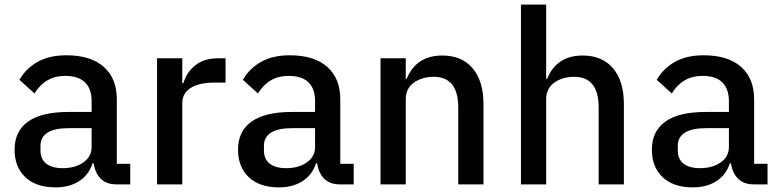

<svg xmlns="http://www.w3.org/2000/svg" viewBox="-20 -797 3370 830"><path d="M43 -150Q43 -230 101.5 -271.5Q160 -313 275 -313H376V-360Q376 -413 347.5 -441Q319 -469 261 -469Q176 -469 129 -393L64 -452Q92 -501 142.5 -529.5Q193 -558 267 -558Q372 -558 428.5 -508Q485 -458 485 -368V-89H543V0H483Q440 0 415.5 -24.5Q391 -49 385 -91H380Q364 -41 322 -14Q280 13 220 13Q136 13 89.5 -31Q43 -75 43 -150ZM376 -161V-243H277Q216 -243 185.5 -223.5Q155 -204 155 -167V-147Q155 -109 180 -89.5Q205 -70 251 -70Q305 -70 340.5 -95Q376 -120 376 -161Z M659 0V-545H768V-438H773Q786 -484 824 -514.5Q862 -545 923 -545H955V-440H909Q841 -440 804.5 -417Q768 -394 768 -351V0Z M1009 -150Q1009 -230 1067.5 -271.5Q1126 -313 1241 -313H1342V-360Q1342 -413 1313.5 -441Q1285 -469 1227 -469Q1142 -469 1095 -393L1030 -452Q1058 -501 1108.5 -529.5Q1159 -558 1233 -558Q1338 -558 1394.5 -508Q1451 -458 1451 -368V-89H1509V0H1449Q1406 0 1381.5 -24.5Q1357 -49 1351 -91H1346Q1330 -41 1288 -14Q1246 13 1186 13Q1102 13 1055.5 -31Q1009 -75 1009 -150ZM1342 -161V-243H1243Q1182 -243 1151.5 -223.5Q1121 -204 1121 -167V-147Q1121 -109 1146 -89.5Q1171 -70 1217 -70Q1271 -70 1306.5 -95Q1342 -120 1342 -161Z M1625 0V-545H1734V-456H1738Q1779 -557 1892 -557Q1976 -557 2023 -502Q2070 -447 2070 -347V0H1961V-332Q1961 -465 1855 -465Q1805 -465 1769.5 -440Q1734 -415 1734 -368V0Z M2232 0V-777H2341V-456H2345Q2386 -557 2499 -557Q2583 -557 2630 -502Q2677 -447 2677 -347V0H2568V-332Q2568 -465 2462 -465Q2412 -465 2376.5 -440Q2341 -415 2341 -368V0Z M2798 -150Q2798 -230 2856.5 -271.5Q2915 -313 3030 -313H3131V-360Q3131 -413 3102.5 -441Q3074 -469 3016 -469Q2931 -469 2884 -393L2819 -452Q2847 -501 2897.5 -529.5Q2948 -558 3022 -558Q3127 -558 3183.5 -508Q3240 -458 3240 -368V-89H3298V0H3238Q3195 0 3170.5 -24.5Q3146 -49 3140 -91H3135Q3119 -41 3077 -14Q3035 13 2975 13Q2891 13 2844.5 -31Q2798 -75 2798 -150ZM3131 -161V-243H3032Q2971 -243 2940.5 -223.5Q2910 -204 2910 -167V-147Q2910 -109 2935 -89.5Q2960 -70 3006 -70Q3060 -70 3095.5 -95Q3131 -120 3131 -161Z"/></svg>

Font: IBM Plex Sans JP Medm
Style: Regular
Weight: 500
Designer: Mike Abbink; Paul van der Laan; Pieter van Rosmalen; Wujin Sim; Yejin Wi; Jinhee Kim; Boomi Park; Yona Kim; Kichan Ma
Foundry: Sandoll Inc.
Version: Version 1.002